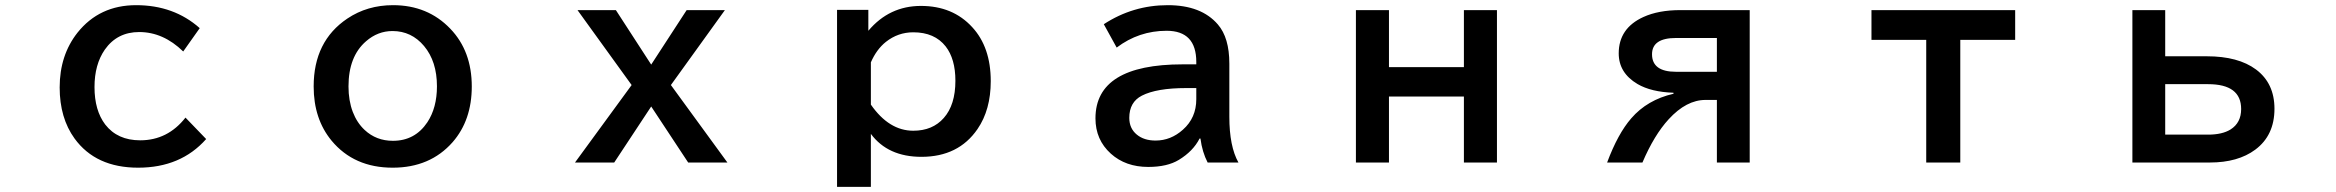

<svg xmlns="http://www.w3.org/2000/svg" viewBox="-20 -604 9040 743"><path d="M777.8 -65.9Q679.7 44.9 514.6 44.9Q350.6 44.9 268.6 -67.9Q210.9 -147.5 210.9 -265.6Q210.9 -390.1 279.8 -477.5Q364.7 -584 506.8 -584Q652.8 -584 752.9 -495.1L689 -404.8Q611.8 -480 518.6 -480Q433.6 -480 385.7 -412.1Q345.7 -354.5 345.7 -267.1Q345.7 -176.8 387.2 -122.1Q434.6 -61 522.5 -61Q628.9 -61 697.8 -148.9Z M1501 -584Q1635.3 -584 1722.7 -492.7Q1805.7 -406.2 1805.7 -269.5Q1805.7 -138.7 1731.4 -53.7Q1644.5 44.9 1499.5 44.9Q1350.1 44.9 1263.2 -59.6Q1193.8 -143.6 1193.8 -269.5Q1193.8 -444.8 1324.2 -532.2Q1401.4 -584 1501 -584ZM1499 -483.9Q1441.9 -483.9 1396.5 -444.3Q1328.6 -385.7 1328.6 -269.5Q1328.6 -214.8 1345.2 -170.9Q1361.3 -128.9 1391.1 -101.1Q1436 -59.1 1500.5 -59.1Q1585.9 -59.1 1633.8 -130.9Q1670.9 -187 1670.9 -270Q1670.9 -366.2 1621.1 -425.8Q1572.3 -483.9 1499 -483.9Z M2214.8 -564.9H2363.3L2500 -354L2637.2 -564.9H2785.2L2576.2 -274.9L2794.9 24.9H2643.1L2500 -191.9L2356.9 24.9H2205.1L2424.3 -274.9Z M3340.3 -565.9V-484.9Q3421.4 -581.1 3543.9 -581.1Q3667 -581.1 3742.2 -499Q3814 -421.4 3814 -290Q3814 -179.2 3762.7 -104.5Q3689 2.9 3545.9 2.9Q3416 2.9 3350.1 -85.9V119.1H3219.2V-565.9ZM3350.1 -199.2Q3420.4 -98.1 3514.2 -98.1Q3588.9 -98.1 3632.3 -147.5Q3677.2 -198.2 3677.2 -291.5Q3677.2 -376 3639.6 -424.3Q3596.7 -479 3514.2 -479Q3455.1 -479 3408.2 -441.9Q3372.1 -413.1 3350.1 -362.8Z M4609.4 -355V-364.3Q4609.4 -484.9 4494.6 -484.9Q4387.2 -484.9 4301.3 -419.9L4251.5 -510.3Q4364.3 -584 4499 -584Q4628.9 -584 4692.9 -509.3Q4737.3 -458 4737.3 -357.9V-151.9Q4737.3 -37.6 4772.5 24.9H4653.3Q4632.3 -15.6 4625.5 -67.9H4622.1Q4597.2 -19 4542 14.6Q4497.1 42 4423.3 42Q4335.9 42 4278.8 -9.3Q4219.2 -63 4219.2 -146Q4219.2 -355 4557.1 -355ZM4609.4 -263.2H4570.3Q4456.1 -263.2 4398.9 -233.9Q4350.1 -209 4350.1 -147.9Q4350.1 -106.9 4379.4 -83Q4407.2 -60.1 4451.7 -60.1Q4510.7 -60.1 4557.6 -102.1Q4609.4 -147.9 4609.4 -220.2Z M5227.1 -564.9H5355V-344.2H5645V-564.9H5772.9V24.9H5645V-230.5H5355V24.9H5227.1Z M6751 -564.9V24.9H6624V-217.3H6580.1Q6505.9 -217.3 6437.5 -142.6Q6381.3 -81.5 6335.9 24.9H6199.2Q6240.7 -86.4 6292.5 -146Q6354.5 -217.8 6456.1 -241.2V-245.1Q6369.6 -248 6316.9 -278.8Q6244.1 -321.8 6244.1 -397.5Q6244.1 -494.6 6339.4 -538.1Q6397.9 -564.9 6482.9 -564.9ZM6624 -457H6465.8Q6373 -457 6373 -394Q6373 -326.2 6465.8 -326.2H6624Z M7222.2 -564.9H7778.3V-449.7H7565.9V24.9H7434.1V-449.7H7222.2Z M8231.9 -564.9H8358.9V-386.2H8520Q8641.6 -386.2 8710.4 -335Q8781.7 -281.7 8781.7 -183.1Q8781.7 -80.1 8707.5 -24.9Q8640.6 24.9 8531.7 24.9H8231.9ZM8358.9 -278.3V-83H8524.9Q8579.6 -83 8611.8 -103Q8652.8 -128.9 8652.8 -182.1Q8652.8 -278.3 8524.9 -278.3Z"/></svg>

Font: BIZ UDPGothic
Style: Bold
Weight: 700
Designer: TypeBank Co., Ltd.
Foundry: Morisawa Inc.
Version: Version 1.051